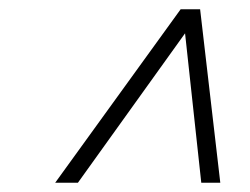

<svg xmlns="http://www.w3.org/2000/svg" viewBox="-20 -690 540 414"><path d="M378.5 -623H382.5L148 -296H99L369.5 -670H411.5L455 -296H414Z"/></svg>

Font: Newsreader Text
Style: Italic
Weight: 400
Italic angle: -17°
Designer: Hugues Gentile
Foundry: Production Type
Version: Version 1.001